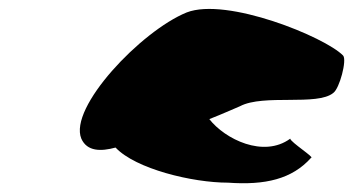

<svg xmlns="http://www.w3.org/2000/svg" viewBox="-20 -719 812 432"><path d="M163 -407C176 -378 207 -378 240 -387C285 -339 413 -308 493 -308C577 -302 637 -316 680 -364C689 -364 634 -399 633 -407C573 -363 486 -406 451 -451C484 -464 515 -478 520 -480C573 -508 694 -480 730 -510C744 -520 761 -584 752 -594C711 -636 490 -726 400 -691C297 -649 134 -477 163 -407Z"/></svg>

Font: Ampere
Style: SuExtIta
Weight: 400
Version: Version 1